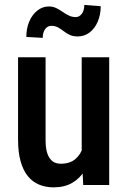

<svg xmlns="http://www.w3.org/2000/svg" viewBox="-20 -765 528 794"><path d="M317.9 -124.5V-528.3H431.6V0H324.2ZM334 -234.9 370.1 -235.8Q370.1 -182.6 360.4 -137.7Q350.6 -92.8 330.3 -59.8Q310.1 -26.9 278.1 -8.5Q246.1 9.8 201.7 9.8Q168.9 9.8 141.8 -1.5Q114.7 -12.7 95.5 -36.1Q76.2 -59.6 65.4 -97.2Q54.7 -134.8 54.7 -187V-528.3H168.5V-186Q168.5 -157.7 173.3 -138.9Q178.2 -120.1 187 -108.6Q195.8 -97.2 206.8 -92.5Q217.8 -87.9 230.5 -87.9Q269 -87.9 291.7 -107.2Q314.5 -126.5 324.2 -159.7Q334 -192.9 334 -234.9ZM328.6 -744.6 396.5 -739.3Q396.5 -703.6 384 -675Q371.6 -646.5 350.1 -630.4Q328.6 -614.3 301.8 -614.3Q282.2 -614.3 268.3 -620.8Q254.4 -627.4 243.2 -636.2Q231.9 -645 220 -651.6Q208 -658.2 191.4 -658.2Q176.8 -658.2 166.7 -644.5Q156.7 -630.9 156.7 -608.4L88.9 -612.3Q88.9 -647.9 101.1 -676.3Q113.3 -704.6 134.5 -721.4Q155.8 -738.3 182.6 -738.3Q198.7 -738.3 212.4 -731.7Q226.1 -725.1 238.5 -716.3Q251 -707.5 264.4 -700.9Q277.8 -694.3 293 -694.3Q308.1 -694.3 318.4 -708Q328.6 -721.7 328.6 -744.6Z"/></svg>

Font: Roboto Condensed Medium
Style: Regular
Weight: 500
Designer: Christian Robertson
Foundry: Google
Version: Version 3.0